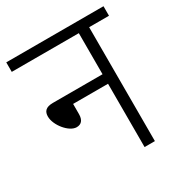

<svg xmlns="http://www.w3.org/2000/svg" viewBox="-150 -730 790 838"><g transform="rotate(-30 245.0 -311.0)"><path d="M0 -622V-574H338V-367H88C51 -367 39 -351 39 -326C39 -282 87 -223 125 -223C148 -223 162 -237 162 -268V-319H338V0H390V-574H490V-622Z"/></g></svg>

Font: Noto Sans SemiCondensed Light
Style: Regular
Weight: 300
Width: 4
Designer: Monotype Design Team
Foundry: Monotype Imaging Inc.
Version: Version 2.013